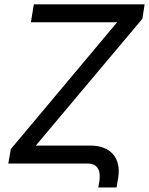

<svg xmlns="http://www.w3.org/2000/svg" viewBox="-20 -747 681 877"><path d="M121.1 -645.2H514.9L29.5 -66.1L17.8 0H380.3C431.1 0 440.7 39.8 433.6 81.7L429 109.4H512.4L519.9 65C534.4 -22.7 486.9 -82 393.8 -82H143.5L630.3 -661.2L640.6 -727.3H134.6Z"/></svg>

Font: Margiela Sans Text
Style: Italic
Weight: 400
Italic angle: -9.39999°
Designer: Stefan Endress, Andreas Faust
Version: Version 1.100;FEAKit 1.0